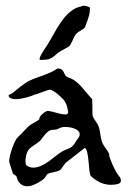

<svg xmlns="http://www.w3.org/2000/svg" viewBox="-20 -646 452 670"><path d="M75 4C80 4 85 3 90 2C106 -4 124 -13 136 -25C139 -28 143 -37 146 -39C158 -45 175 -45 187 -51C197 -56 204 -76 212 -80C214 -81 275 -130 276 -130C292 -122 288 -41 297 -32C315 -14 340 -1 367 -1C376 -1 385 -2 394 -5C404 -8 405 -21 395 -32C381 -48 361 -97 361 -104V-107C357 -121 346 -130 340 -142C329 -162 332 -184 324 -205C319 -219 307 -229 303 -243C302 -249 303 -300 301 -301C276 -326 255 -364 220 -375C197 -383 209 -407 181 -407C146 -384 112 -379 82 -364C63 -355 40 -334 22 -320C19 -318 10 -316 10 -312V-311C13 -303 23 -300 35 -300C58 -300 91 -311 99 -315C100 -316 100 -316 101 -316C108 -316 150 -335 156 -333C173 -327 187 -313 202 -298C205 -295 213 -280 214 -274C215 -272 218 -256 218 -254C218 -233 155 -264 142 -258C134 -254 117 -242 117 -230C117 -227 92 -215 86 -210C72 -200 57 -180 42 -167C31 -158 12 -105 12 -83C12 -80 24 -43 25 -41C29 -34 36 -37 39 -26C43 -8 57 4 75 4ZM96 -61C89 -61 82 -63 75 -67C70 -69 69 -77 69 -83V-89C74 -131 85 -127 118 -153C129 -163 143 -193 164 -193C187 -193 186 -203 206 -203C229 -203 255 -196 258 -180V-176C258 -168 251 -162 247 -156C228 -120 217 -133 187 -111C165 -96 131 -61 96 -61ZM120 -437C121 -437 135 -437 143 -438C155 -439 169 -449 176 -456C180 -462 205 -475 219 -483C230 -489 236 -519 247 -529C253 -536 275 -545 277 -552C280 -561 293 -591 293 -606C293 -609 295 -619 293 -620C288 -624 278 -626 271 -626C269 -626 267 -625 265 -624C205 -614 174 -534 145 -489C142 -484 118 -451 118 -440C118 -438 119 -437 120 -437Z"/></svg>

Font: Ancial
Style: Regular
Weight: 400
Designer: Daytona Mess (Anne-Dauphine Borione)
Foundry: Daytona Mess (Anne-Dauphine Borione)
Version: Version 1.000;Glyphs 3.2 (3192)